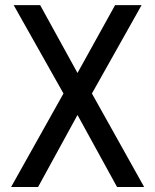

<svg xmlns="http://www.w3.org/2000/svg" viewBox="-20 -748 621 768"><path d="M556.6 0H448.2L290 -288.1L132.3 0H24.4L233.9 -374L34.7 -727.5H140.6L290 -456.1L440.4 -727.5H546.4L347.7 -374Z"/></svg>

Font: Coda
Style: Regular
Weight: 400
Designer: vernon adams
Foundry: vernon adams
Version: Version 2.001; ttfautohint (v0.8) -r 50 -G 200 -x